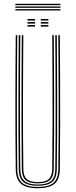

<svg xmlns="http://www.w3.org/2000/svg" viewBox="-20 -985 398 1010"><path d="M178.8 5Q117.5 5 90.5 -18.2Q63.5 -41.5 62.8 -95Q61.8 -181.8 61.4 -269.2Q61 -356.8 61 -444.9Q61 -533 61.5 -621.8Q62 -710.5 62.8 -800H70.8Q70 -711.2 69.5 -623.5Q69 -535.8 68.9 -448.2Q68.8 -360.8 69.2 -272.8Q69.8 -184.8 70.8 -95Q71.5 -43.8 97.2 -22.6Q123 -1.5 178.8 -1.5Q234.8 -1.5 260.4 -22.6Q286 -43.8 286.8 -95Q288 -182 288.4 -269.5Q288.8 -357 288.6 -445.1Q288.5 -533.2 288 -622Q287.5 -710.8 286.8 -800H294.8Q295.8 -680.8 296.2 -564.1Q296.8 -447.5 296.5 -331Q296.2 -214.5 294.8 -95Q294 -41.5 267 -18.2Q240 5 178.8 5ZM178.8 -7.8Q127.8 -7.8 103.5 -27.4Q79.2 -47 78.8 -95.2Q77.8 -182.2 77.2 -269.8Q76.8 -357.2 76.9 -445.1Q77 -533 77.5 -621.8Q78 -710.5 78.8 -800H86.8Q86 -711 85.5 -623.2Q85 -535.5 84.9 -448.1Q84.8 -360.8 85.2 -272.8Q85.8 -184.8 86.8 -95.2Q87.2 -51.2 109.1 -32.8Q131 -14.2 178.8 -14.2Q226.5 -14.2 248.4 -32.8Q270.2 -51.2 270.8 -95.2Q272 -182.5 272.4 -270Q272.8 -357.5 272.6 -445.4Q272.5 -533.2 272 -621.9Q271.5 -710.5 270.8 -800H278.8Q279.5 -711 280 -623.2Q280.5 -535.5 280.6 -448.1Q280.8 -360.8 280.4 -272.8Q280 -184.8 278.8 -95.2Q278.2 -47 254 -27.4Q229.8 -7.8 178.8 -7.8ZM178.8 -20.5Q134.2 -20.5 114.8 -38Q95.2 -55.5 94.8 -95.5Q93.2 -212.2 93 -328.8Q92.8 -445.2 93.2 -562.9Q93.8 -680.5 94.8 -800H102.8Q102 -711.2 101.5 -622.9Q101 -534.5 100.9 -446.5Q100.8 -358.5 101.2 -270.8Q101.8 -183 102.8 -95.5Q103.2 -58.8 121 -42.9Q138.8 -27 178.8 -27Q219 -27 236.6 -42.9Q254.2 -58.8 254.8 -95.5Q256.2 -212.5 256.5 -329Q256.8 -445.5 256.2 -563Q255.8 -680.5 254.8 -800H262.8Q263.5 -711.2 264 -622.8Q264.5 -534.2 264.6 -446.2Q264.8 -358.2 264.4 -270.5Q264 -182.8 262.8 -95.5Q262.2 -55.5 242.8 -38Q223.2 -20.5 178.8 -20.5ZM194.5 -877V-885H234.5V-877ZM124.5 -845V-853H164.5V-845ZM124.5 -861V-869H164.5V-861ZM124.5 -877V-885H164.5V-877ZM194.5 -845V-853H234.5V-845ZM194.5 -861V-869H234.5V-861ZM60.8 -958V-965H297.8V-958ZM60.8 -930V-937H297.8V-930ZM60.8 -944V-951H297.8V-944Z"/></svg>

Font: Big Shoulders Inline Text SC Thin
Style: Regular
Weight: 100
Designer: Patric King
Foundry: XO Type Co
Version: Version 2.002